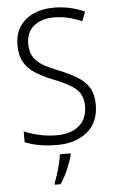

<svg xmlns="http://www.w3.org/2000/svg" viewBox="-62 -765 617 1028"><g transform="rotate(-5 246.5 -251.5)"><path d="M446 -187Q446 -93 384 -41.5Q322 10 223 10Q169 10 125.5 2Q82 -6 49 -20V-78Q84 -63 129.5 -52.5Q175 -42 225 -42Q300 -42 344 -79Q388 -116 388 -184Q388 -225 371.5 -252Q355 -279 319.5 -299.5Q284 -320 228 -342Q176 -363 137 -387.5Q98 -412 77 -448.5Q56 -485 56 -542Q56 -600 83 -640.5Q110 -681 157 -702.5Q204 -724 265 -724Q312 -724 354.5 -714.5Q397 -705 432 -688L413 -638Q375 -655 337.5 -663.5Q300 -672 264 -672Q196 -672 155 -638.5Q114 -605 114 -543Q114 -499 131.5 -471.5Q149 -444 183 -424.5Q217 -405 265 -386Q322 -363 362.5 -338.5Q403 -314 424.5 -278.5Q446 -243 446 -187ZM289 69Q280 103 262 145.5Q244 188 221 221H190V211Q197 195 206 167.5Q215 140 222 111Q229 82 231 61H289Z"/></g></svg>

Font: Noto Sans Myanmar SemiCondensed Light
Style: Regular
Weight: 300
Width: 4
Designer: Monotype Design Team
Foundry: Monotype Imaging Inc.
Version: Version 2.107; ttfautohint (v1.8.4.7-5d5b)